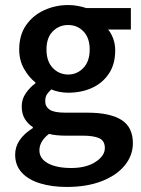

<svg xmlns="http://www.w3.org/2000/svg" viewBox="-20 -523 560 760"><path d="M244 217Q186 217 139.5 203Q93 189 66.5 160.5Q40 132 40 89Q40 28 110 -16V-20Q91 -32 78.5 -52Q66 -72 66 -102Q66 -131 82.5 -154.5Q99 -178 120 -193V-197Q95 -216 75.5 -250Q56 -284 56 -327Q56 -384 83 -423Q110 -462 154.5 -482.5Q199 -503 250 -503Q270 -503 288.5 -499.5Q307 -496 322 -491H498V-406H408Q420 -392 428 -370.5Q436 -349 436 -323Q436 -269 411 -231.5Q386 -194 344 -175Q302 -156 250 -156Q234 -156 217 -159Q200 -162 183 -169Q172 -159 165.5 -149Q159 -139 159 -122Q159 -101 176.5 -89Q194 -77 239 -77H326Q415 -77 460.5 -48.5Q506 -20 506 44Q506 92 474 131.5Q442 171 383 194Q324 217 244 217ZM250 -228Q285 -228 310 -254Q335 -280 335 -327Q335 -373 310.5 -398.5Q286 -424 250 -424Q214 -424 189 -399Q164 -374 164 -327Q164 -280 189 -254Q214 -228 250 -228ZM262 142Q321 142 358 118Q395 94 395 63Q395 34 372.5 24Q350 14 308 14H241Q201 14 174 7Q136 36 136 72Q136 105 170 123.5Q204 142 262 142Z"/></svg>

Font: Source Sans Pro SemiBold
Style: Regular
Weight: 600
Designer: Paul D. Hunt
Foundry: Adobe Systems Incorporated
Version: Version 2.045;hotconv 1.0.109;makeotfexe 2.5.65596